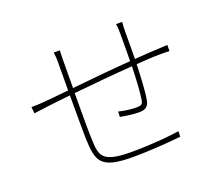

<svg xmlns="http://www.w3.org/2000/svg" viewBox="-123 -925 1245 1091"><g transform="rotate(-20 500.0 -379.5)"><path d="M674 -751C677 -736 678 -713 678 -694C678 -650 678 -581 677 -526C558 -517 426 -504 320 -493L321 -662C321 -681 322 -707 323 -720H286C290 -694 290 -681 290 -662L289 -490C227 -484 175 -478 144 -476C123 -474 95 -472 61 -472L65 -433C93 -437 117 -440 147 -444C180 -448 230 -454 289 -460C289 -356 289 -244 290 -202C295 -59 308 -8 508 -8C613 -8 733 -18 798 -25L799 -58C745 -49 626 -38 509 -38C317 -38 324 -89 320 -204C318 -237 319 -351 319 -463C429 -474 564 -487 677 -495C675 -424 670 -332 663 -296C659 -270 649 -266 620 -266C594 -266 551 -271 515 -280L514 -248C533 -244 588 -235 626 -235C664 -235 683 -248 690 -283C700 -333 704 -433 706 -497C762 -501 811 -504 848 -504C871 -504 894 -504 907 -503V-540C890 -539 872 -538 848 -537C806 -535 758 -532 707 -528C708 -578 708 -646 708 -694C708 -711 709 -734 711 -751Z"/></g></svg>

Font: Noto Sans T Chinese Thin
Style: Regular
Weight: 100
Designer: Ryoko NISHIZUKA (kana & ideographs); Paul D. Hunt (Latin, Greek & Cyrillic); Wenlong ZHANG (bopomofo); Sandoll Communica
Foundry: Adobe Systems Incorporated
Version: Version 1.000;PS 1;hotconv 1.0.78;makeotf.lib2.5.61930